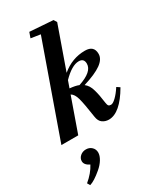

<svg xmlns="http://www.w3.org/2000/svg" viewBox="-257 -816 1036 1220"><g transform="rotate(-30 261.0 -206.5)"><path d="M-5.9 0 232.9 -674.8 163.1 -685.5 177.2 -725.1 348.1 -712.9 361.8 -690.4 252.4 -380.9Q328.1 -444.8 422.9 -444.8Q488.8 -444.8 488.8 -383.8Q488.8 -345.7 445.6 -314.7Q402.3 -283.7 312.5 -256.3Q326.2 -245.6 335.7 -230.7Q345.2 -215.8 351.8 -191.9Q358.4 -168 361.8 -149.2Q365.2 -130.4 370.6 -92.8Q373 -75.7 378.4 -69.8Q383.8 -64 396 -64Q410.2 -64 433.3 -86.2Q456.5 -108.4 480.5 -145.5L502.9 -130.4Q420.4 11.2 337.4 11.2Q311.5 11.2 291.3 -2.9Q271 -17.1 266.1 -51.3Q251 -154.8 239.7 -195.6Q228.5 -236.3 205.6 -249L117.7 0ZM355 -406.2Q304.7 -406.2 236.8 -336.9L218.8 -286.1Q261.2 -282.2 284.2 -272.5Q393.1 -308.1 393.1 -367.2Q393.1 -406.2 355 -406.2ZM25.4 312 13.7 292Q65.4 249.5 91.8 199.2Q54.7 181.6 54.7 153.8Q54.7 132.3 72.3 116.9Q89.8 101.6 114.7 101.6Q140.1 101.6 156.7 117.7Q173.3 133.8 173.3 157.7Q173.3 180.2 157.5 206.5Q141.6 232.9 113.8 256.3Q59.1 302.7 25.4 312Z"/></g></svg>

Font: Elstob ExtraBold
Style: Italic
Weight: 800
Italic angle: -20°
Designer: Peter S. Baker
Version: Version 1.015